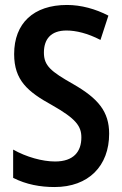

<svg xmlns="http://www.w3.org/2000/svg" viewBox="-20 -744 493 774"><path d="M420 -205C420 -294 376 -347 275 -405C185 -456 157 -479 157 -532C157 -586 185 -621 248 -621C286 -621 333 -610 385 -583L417 -681C365 -708 307 -724 250 -724C115 -724 37 -650 37 -526C37 -420 92 -374 190 -320C287 -265 308 -235 308 -190C308 -133 277 -93 202 -93C151 -93 86 -111 33 -141V-27C86 0 143 10 200 10C337 10 420 -75 420 -205Z"/></svg>

Font: Noto Sans Armenian ExtraCondensed SemiBold
Style: Regular
Weight: 600
Width: 2
Designer: Monotype Design Team
Foundry: Monotype Imaging Inc.
Version: Version 2.008